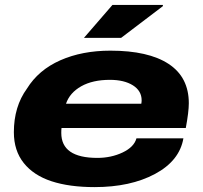

<svg xmlns="http://www.w3.org/2000/svg" viewBox="-20 -745 820 777"><path d="M319.8 -591.8 435.1 -725.1H639.2V-720.2L470.2 -591.8ZM362.8 12.2Q260.7 12.2 188.5 -11.5Q116.2 -35.2 76.2 -85.2Q36.1 -135.3 36.1 -210Q36.1 -313.5 88.9 -386.2Q135.7 -461.9 224.1 -501Q312.5 -540 426.8 -540Q580.6 -540 662.4 -486.3Q744.1 -432.6 744.1 -327.1Q744.1 -292.5 731.9 -227.1H229Q228 -220.2 228 -207Q228 -106 374 -106Q429.7 -106 476.1 -127.9Q522.5 -149.9 532.2 -185.1H722.2Q706.5 -94.2 607.2 -41Q507.8 12.2 362.8 12.2ZM247.1 -325.2H551.8Q553.2 -332.5 553.2 -338.9Q553.2 -377.4 517.8 -399.7Q482.4 -421.9 424.8 -421.9Q355 -421.9 308.6 -395.8Q262.2 -369.6 247.1 -325.2Z"/></svg>

Font: Archivo Expanded ExtraBold
Style: Italic
Weight: 800
Width: 7
Italic angle: -10°
Designer: Hector Gatti
Foundry: Omnibus-Type
Version: Version 2.001